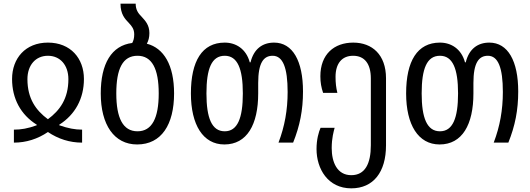

<svg xmlns="http://www.w3.org/2000/svg" viewBox="-20 -780 2900 1050"><path d="M56 0C123 0 186 -20 242 -58C299 -20 361 0 429 0V-71C390 -71 353 -78 304 -95V-98C391 -153 439 -241 439 -348C439 -461 366 -547 242 -547C119 -547 46 -461 46 -348C46 -241 93 -153 181 -98V-95C132 -77 95 -71 56 -71ZM242 -128C177 -176 130 -240 130 -347C130 -424 175 -475 242 -475C309 -475 354 -424 354 -347C354 -240 307 -176 242 -128Z M783 -541C792 -557 797 -576 797 -599C797 -643 775 -666 755 -688C736 -707 722 -726 722 -760H639C639 -702 663 -677 685 -654C701 -637 714 -621 714 -592C714 -572 710 -557 703 -545C590 -531 531 -432 531 -269C531 -98 604 10 730 10C863 10 932 -99 932 -269C932 -424 876 -517 783 -541ZM732 -62C652 -62 616 -135 616 -269C616 -404 651 -475 732 -475C811 -475 848 -404 848 -269C848 -134 811 -62 732 -62Z M1207 10C1331 10 1392 -99 1392 -269V-326C1392 -436 1421 -475 1471 -475C1527 -475 1553 -410 1553 -277C1553 -179 1537 -89 1503 0H1583C1620 -92 1637 -178 1637 -280C1637 -446 1581 -547 1479 -547C1416 -547 1368 -513 1350 -439H1346C1326 -513 1270 -547 1209 -547C1085 -547 1024 -446 1024 -269C1024 -98 1090 10 1207 10ZM1209 -62C1138 -62 1109 -135 1109 -269C1109 -404 1137 -475 1209 -475C1279 -475 1308 -404 1308 -269C1308 -134 1279 -62 1209 -62Z M1901 250C2022 250 2091 161 2091 15V-352C2091 -481 2015 -547 1912 -547C1807 -547 1732 -483 1732 -363C1732 -328 1737 -302 1747 -272H1825C1818 -301 1815 -326 1815 -360C1815 -433 1850 -475 1911 -475C1974 -475 2008 -431 2008 -351V14C2008 116 1976 178 1901 178C1823 178 1794 106 1794 30C1794 -25 1805 -62 1810 -81H1733C1723 -58 1711 -18 1711 35C1711 143 1773 250 1901 250Z M2384 10C2508 10 2569 -99 2569 -269V-326C2569 -436 2598 -475 2648 -475C2704 -475 2730 -410 2730 -277C2730 -179 2714 -89 2680 0H2760C2797 -92 2814 -178 2814 -280C2814 -446 2758 -547 2656 -547C2593 -547 2545 -513 2527 -439H2523C2503 -513 2447 -547 2386 -547C2262 -547 2201 -446 2201 -269C2201 -98 2267 10 2384 10ZM2386 -62C2315 -62 2286 -135 2286 -269C2286 -404 2314 -475 2386 -475C2456 -475 2485 -404 2485 -269C2485 -134 2456 -62 2386 -62Z"/></svg>

Font: Noto Sans Georgian Condensed
Style: Regular
Weight: 400
Width: 3
Designer: Monotype Design Team, Akaki Razmadze
Foundry: Google LLC
Version: Version 2.005